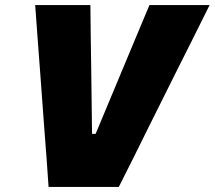

<svg xmlns="http://www.w3.org/2000/svg" viewBox="-20 -733 842 753"><path d="M170.5 0Q166.5 -53 162.5 -114Q158 -174.5 154 -225L137.5 -449.5Q133 -507.5 127.8 -578.5Q122.5 -649.5 118 -713H334.5Q335 -650.5 336 -580Q337 -509.5 338 -446.5L341 -208H355L455 -447.5Q481.5 -511 510 -579.2Q538.5 -647.5 566 -713H802Q770 -648.5 735 -578.5Q700 -508.5 670.5 -450L559 -226.5Q533 -173.5 503 -113.5Q472.5 -53 446 0Z"/></svg>

Font: Heraclito ExtraBold
Style: Italic
Weight: 800
Italic angle: -12°
Designer: Kostas Bartsokas (font) & Cristiano Sobral (main changes)
Foundry: Kostas Bartsokas (font) & Cristiano Sobral (main changes)
Version: Version 1.00;July 8, 2020;FontCreator 13.0.0.2655 64-bit